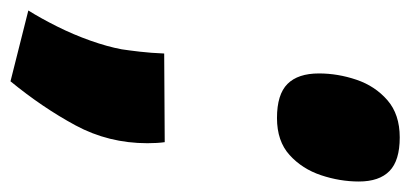

<svg xmlns="http://www.w3.org/2000/svg" viewBox="-310 -372 782 366"><g transform="rotate(90 81.0 -189.0)"><path d="M0 -111 169 -112Q170 -105 170.5 -96.5Q171 -88 171 -79Q171 -5 137 58Q103 121 53 182L-82 148Q-67 124 -51.5 93Q-36 62 -24.5 29.5Q-13 -3 -8 -30Q-6 -43 -3.5 -64.5Q-1 -86 0 -111ZM38 -406Q38 -442 50 -477.5Q62 -513 89 -536.5Q116 -560 160 -560Q204 -560 224 -540.5Q244 -521 244 -482Q244 -446 232 -410Q220 -374 193.5 -350Q167 -326 123 -326Q78 -326 58 -346Q38 -366 38 -406Z"/></g></svg>

Font: Georama SemiCondensed Black
Style: Italic
Weight: 900
Width: 4
Italic angle: -9°
Designer: Jean-Baptiste Levee
Foundry: Production Type
Version: Version 1.000